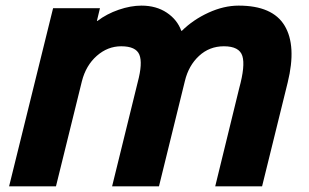

<svg xmlns="http://www.w3.org/2000/svg" viewBox="-20 -660 1094 680"><path d="M999 -368.2 908.2 0H742.2L827.1 -347.2Q849.1 -427.2 838.4 -461.7Q827.6 -496.1 772.9 -496.1Q721.7 -496.1 684.8 -461.9Q647.9 -427.7 634.8 -373L543 0H377L467.8 -369.1Q485.8 -436.5 473.6 -466.3Q461.4 -496.1 409.2 -496.1Q361.3 -496.1 322.8 -462.2Q284.2 -428.2 270 -372.1L178.2 0H12.2L168 -630.9H334L323.2 -585.9H325.2Q357.9 -610.8 400.4 -625.5Q442.9 -640.1 481 -640.1Q533.2 -640.1 570.6 -615.2Q607.9 -590.3 622.1 -550.8H624Q664.1 -590.3 718.5 -615.2Q772.9 -640.1 825.2 -640.1Q945.3 -640.1 988 -569.1Q1030.8 -498 999 -368.2Z"/></svg>

Font: Sinkin Sans 700 Bold Italic
Style: Bold Italic
Weight: 700
Italic angle: -112°
Designer: Keith Bates
Foundry: K-Type
Version: Sinkin Sans (version 1.0)  by Keith Bates   •   © 2014   www